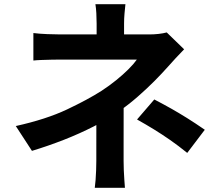

<svg xmlns="http://www.w3.org/2000/svg" viewBox="-20 -837 1040 914"><path d="M577.1 -817Q574.9 -798.9 572.8 -773.5Q570.6 -748.1 570.6 -724.6Q570.6 -709.7 570.6 -689.3Q570.6 -668.8 570.6 -648.8Q570.6 -628.8 570.6 -613.4H440Q440 -628.8 440 -648Q440 -667.3 440 -687.3Q440 -707.4 440 -724.6Q440 -748.9 438.6 -773.9Q437.2 -798.9 434.2 -817ZM856.5 -602.3Q837.6 -583.4 816.4 -560.2Q795.2 -537.1 779.4 -519.3Q751.7 -488 715.2 -451.2Q678.7 -414.5 636.5 -377.6Q594.4 -340.6 548.3 -308.4Q494.3 -269.9 426.9 -235.5Q359.6 -201.1 284.7 -171.7Q209.8 -142.4 132.1 -118.8L55.2 -237Q199.9 -269.1 299 -316Q398.1 -363 462.9 -404.3Q501.4 -429.5 534 -456Q566.5 -482.4 591.8 -507.7Q617.1 -532.9 631.5 -553.4Q618.3 -553.4 589.3 -553.4Q560.3 -553.4 523 -553.4Q485.7 -553.4 446 -553.4Q406.3 -553.4 370.1 -553.4Q333.8 -553.4 306.8 -553.4Q279.8 -553.4 269.3 -553.4Q251.8 -553.4 226.7 -552.9Q201.7 -552.4 178.2 -551.5Q154.7 -550.7 138.9 -548.9V-679.7Q167.5 -676.1 204.4 -674.6Q241.2 -673.1 267 -673.1Q278.2 -673.1 309.5 -673.1Q340.7 -673.1 383.3 -673.1Q425.9 -673.1 473.1 -673.1Q520.4 -673.1 564.8 -673.1Q609.3 -673.1 642.6 -673.1Q675.9 -673.1 690.9 -673.1Q713.8 -673.1 735.2 -675.6Q756.5 -678 773.7 -682.6ZM568.6 -384.1Q568.6 -357 568.6 -316.7Q568.6 -276.4 568.5 -231Q568.4 -185.6 568.4 -143.3Q568.4 -101 568.4 -70.7Q568.4 -51 569.3 -27.2Q570.1 -3.4 571.9 18.8Q573.7 41.1 574.7 56.9H431.2Q433.2 42.6 435 20.4Q436.7 -1.8 437.6 -26.4Q438.5 -51 438.5 -70.7Q438.5 -99.5 438.5 -135Q438.5 -170.6 438.6 -207.2Q438.7 -243.8 438.7 -276Q438.7 -308.2 438.7 -330.8ZM871.3 -109.1Q828.3 -143.8 790 -170.5Q751.6 -197.2 713.6 -220.6Q675.6 -244 632.4 -268.2L714.5 -363.5Q760.9 -339.3 797 -318.9Q833 -298.4 869.9 -275.4Q906.8 -252.4 954.9 -219.3Z"/></svg>

Font: Noto Sans JP
Style: Regular
Weight: 100
Designer: Ryoko NISHIZUKA 西塚涼子 (kana, bopomofo & ideographs); Paul D. Hunt (Latin, Greek & Cyrillic); Sandoll Communications 산돌커뮤니
Foundry: Adobe
Version: Version 2.004;hotconv 1.0.118;makeotfexe 2.5.65603